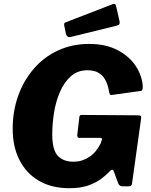

<svg xmlns="http://www.w3.org/2000/svg" viewBox="-20 -984 797 1014"><path d="M347 10Q253 10 186 -29Q119 -68 83 -138.5Q47 -209 47 -304Q47 -397 76 -478Q105 -559 158.5 -621Q212 -683 286.5 -717.5Q361 -752 451 -752Q539 -752 601.5 -719Q664 -686 697.5 -634.5Q731 -583 734 -527Q734 -505 725 -504L567 -482Q563 -481 560 -487Q557 -493 554 -510Q549 -537 537 -560.5Q525 -584 502 -598.5Q479 -613 442 -613Q390 -613 354.5 -581.5Q319 -550 297 -499.5Q275 -449 265.5 -390Q256 -331 256 -274Q256 -192 285.5 -161Q315 -130 367 -130Q395 -130 417 -138Q439 -146 456.5 -158.5Q474 -171 487.5 -188.5Q501 -206 511 -225L517 -243Q524 -256 507 -256H398Q387 -256 388 -271L399 -365Q400 -377 410 -377L706 -375Q720 -375 723.5 -371.5Q727 -368 725 -356L677 -13Q675 0 660 0H627Q611 0 604 -16L580 -82Q577 -88 571.5 -87.5Q566 -87 559 -79Q541 -59 513 -38.5Q485 -18 444.5 -4Q404 10 347 10ZM611 -874Q613 -863 611 -857.5Q609 -852 595 -848L354 -789Q343 -786 336.5 -791.5Q330 -797 328 -806L320 -845Q316 -861 324 -865L575 -962Q581 -965 586.5 -962.5Q592 -960 594 -948Z"/></svg>

Font: Libre Franklin Thin ExtraBold
Style: Italic
Weight: 800
Italic angle: -8°
Version: Version 2.000